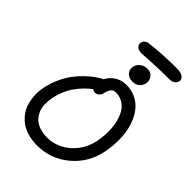

<svg xmlns="http://www.w3.org/2000/svg" viewBox="-291 -1163 1304 1304"><g transform="rotate(45 361.0 -511.0)"><path d="M374 -934.1Q344.2 -934.1 330.1 -948.7Q315.9 -963.4 319.8 -981.9Q321.8 -994.6 332.5 -1005.1Q343.3 -1015.6 365.2 -1018.1Q482.4 -1032.2 618.2 -1032.2Q659.2 -1032.2 677 -1016.6Q694.8 -1001 690.9 -983.9Q687 -965.8 671.9 -954.8Q656.7 -943.8 632.8 -943.8Q535.6 -943.8 455.8 -939Q376 -934.1 374 -934.1ZM467.8 -754.9Q431.6 -754.9 411.9 -775.9Q392.1 -796.9 397.9 -828.1Q402.8 -855 425.5 -872.1Q448.2 -889.2 477.1 -889.2Q512.7 -889.2 529.5 -865Q546.4 -840.8 540 -810.1Q535.6 -788.6 516.8 -771.7Q498 -754.9 467.8 -754.9ZM314.9 9.8Q266.1 9.8 225.3 -2Q184.6 -13.7 155.8 -34.9Q127 -56.2 105.7 -85.2Q84.5 -114.3 75 -149.2Q65.4 -184.1 63.5 -223.1Q61.5 -262.2 70.8 -303.2Q81.1 -354.5 103.5 -402.6Q126 -450.7 152.3 -485.6Q178.7 -520.5 209.7 -550.3Q240.7 -580.1 267.1 -598.1Q293.5 -616.2 316.9 -627.9Q335.9 -665 371.6 -688Q407.2 -710.9 454.1 -710.9Q498.5 -710.9 536.4 -694.8Q574.2 -678.7 601.3 -650.1Q628.4 -621.6 647.2 -581.8Q666 -542 674.8 -495.1Q683.6 -448.2 682.6 -395.5Q681.6 -342.8 670.9 -288.1Q644.5 -156.2 544.9 -73.2Q445.3 9.8 314.9 9.8ZM160.2 -290Q154.3 -255.4 155 -223.6Q155.8 -191.9 167.7 -165Q179.7 -138.2 199.7 -118.4Q219.7 -98.6 252.7 -87.4Q285.6 -76.2 328.1 -76.2Q384.3 -76.2 437.3 -103.3Q490.2 -130.4 529.5 -182.1Q568.8 -233.9 582 -299.8Q591.3 -348.1 591.8 -395Q592.3 -441.9 583 -483.2Q573.7 -524.4 555.7 -555.9Q537.6 -587.4 507.3 -605.7Q477.1 -624 438 -624Q398.4 -624 386.2 -565.9Q381.8 -544.9 369.1 -533.4Q356.4 -522 340.8 -522Q325.2 -522 314.9 -530.8Q261.2 -491.2 219 -431.2Q176.8 -371.1 160.2 -290Z"/></g></svg>

Font: Shantell Sans Normal
Style: Italic
Weight: 400
Italic angle: -11.31°
Designer: Stephen Nixon, Anya Danilova, Shantell Martin
Foundry: Arrow Type
Version: Version 1.006;[559af2be0]